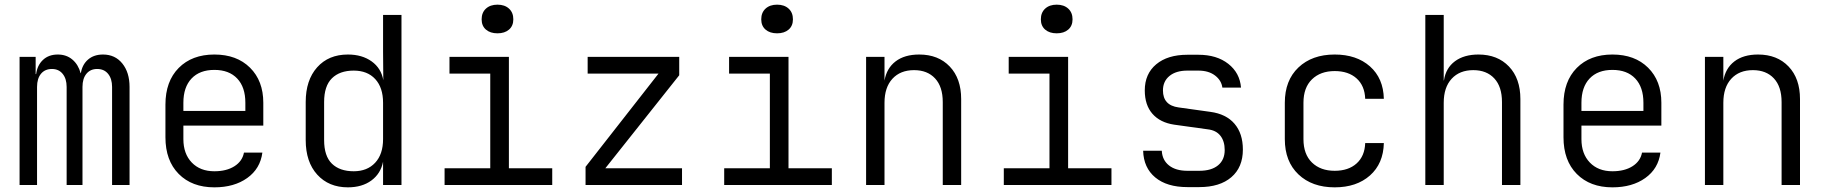

<svg xmlns="http://www.w3.org/2000/svg" viewBox="-20 -794 7840 824"><path d="M64 0V-550H133V-476H135Q140 -514 164.5 -537Q189 -560 228 -560Q265 -560 290.5 -538.5Q316 -517 326 -480H327Q333 -517 358 -538.5Q383 -560 422 -560Q474 -560 505 -521.5Q536 -483 536 -421V0H461V-421Q461 -456 444 -477Q427 -498 397 -498Q368 -498 351 -477.5Q334 -457 334 -421V0H266V-421Q266 -456 249 -477Q232 -498 203 -498Q173 -498 156 -477.5Q139 -457 139 -421V0Z M900 10Q804 10 747 -47.5Q690 -105 690 -205V-345Q690 -445 747 -502.5Q804 -560 900 -560Q996 -560 1053 -503.5Q1110 -447 1110 -353V-255H767V-197Q767 -134 803 -96.5Q839 -59 900 -59Q952 -59 986 -80.5Q1020 -102 1027 -139H1106Q1097 -70 1041 -30Q985 10 900 10ZM767 -318H1033V-353Q1033 -420 998 -457Q963 -494 900 -494Q837 -494 802 -457Q767 -420 767 -353Z M1473 10Q1391 10 1341.5 -44.5Q1292 -99 1292 -193V-356Q1292 -450 1341 -505Q1390 -560 1473 -560Q1534 -560 1575 -530.5Q1616 -501 1625 -450L1624 -573V-730H1703V0H1624V-100Q1614 -49 1574 -19.5Q1534 10 1473 10ZM1498 -59Q1556 -59 1590 -95.5Q1624 -132 1624 -197V-353Q1624 -418 1590.5 -454.5Q1557 -491 1498 -491Q1438 -491 1404.5 -458Q1371 -425 1371 -356V-193Q1371 -124 1404.5 -91.5Q1438 -59 1498 -59Z M1888 0V-72H2084V-478H1909V-550H2164V-72H2350V0ZM2115 -651Q2084 -651 2065.5 -667Q2047 -683 2047 -711Q2047 -740 2065.5 -757Q2084 -774 2115 -774Q2146 -774 2164.5 -757Q2183 -740 2183 -711Q2183 -683 2164.5 -667Q2146 -651 2115 -651Z M2493 0V-78L2806 -478H2502V-550H2895V-471L2578 -72H2907V0Z M3088 0V-72H3284V-478H3109V-550H3364V-72H3550V0ZM3315 -651Q3284 -651 3265.5 -667Q3247 -683 3247 -711Q3247 -740 3265.5 -757Q3284 -774 3315 -774Q3346 -774 3364.5 -757Q3383 -740 3383 -711Q3383 -683 3364.5 -667Q3346 -651 3315 -651Z M3697 0V-550H3776V-448Q3785 -501 3823.5 -530.5Q3862 -560 3925 -560Q4007 -560 4056 -508.5Q4105 -457 4105 -369V0H4026V-356Q4026 -422 3993 -457.5Q3960 -493 3903 -493Q3844 -493 3810 -456Q3776 -419 3776 -353V0Z M4288 0V-72H4484V-478H4309V-550H4564V-72H4750V0ZM4515 -651Q4484 -651 4465.5 -667Q4447 -683 4447 -711Q4447 -740 4465.5 -757Q4484 -774 4515 -774Q4546 -774 4564.5 -757Q4583 -740 4583 -711Q4583 -683 4564.5 -667Q4546 -651 4515 -651Z M5076 9Q4988 9 4938 -32.5Q4888 -74 4886 -147H4966Q4968 -107 4997 -84Q5026 -61 5076 -61H5127Q5179 -61 5207.5 -84.5Q5236 -108 5236 -150Q5236 -188 5217.5 -211.5Q5199 -235 5163 -239L5019 -259Q4959 -268 4926 -305.5Q4893 -343 4893 -406Q4893 -477 4942 -518Q4991 -559 5076 -559H5123Q5202 -559 5251.5 -520Q5301 -481 5306 -418H5226Q5222 -449 5194.5 -470Q5167 -491 5123 -491H5076Q5027 -491 4999 -468Q4971 -445 4971 -406Q4971 -342 5038 -333L5174 -314Q5242 -305 5278 -263Q5314 -221 5314 -152Q5314 -76 5264.5 -33.5Q5215 9 5127 9Z M5708 10Q5611 10 5552.5 -45.5Q5494 -101 5494 -197V-353Q5494 -449 5552.5 -504.5Q5611 -560 5708 -560Q5802 -560 5859.5 -509Q5917 -458 5919 -370H5839Q5837 -426 5802 -457.5Q5767 -489 5708 -489Q5647 -489 5610.5 -453.5Q5574 -418 5574 -353V-197Q5574 -132 5610.5 -96.5Q5647 -61 5708 -61Q5767 -61 5802 -92.5Q5837 -124 5839 -180H5919Q5917 -92 5859.5 -41Q5802 10 5708 10Z M6097 0V-730H6176V-449H6177Q6185 -502 6224 -531Q6263 -560 6325 -560Q6407 -560 6456 -508.5Q6505 -457 6505 -369V0H6426V-356Q6426 -422 6393 -457.5Q6360 -493 6303 -493Q6244 -493 6210 -456Q6176 -419 6176 -353V0Z M6900 10Q6804 10 6747 -47.5Q6690 -105 6690 -205V-345Q6690 -445 6747 -502.5Q6804 -560 6900 -560Q6996 -560 7053 -503.5Q7110 -447 7110 -353V-255H6767V-197Q6767 -134 6803 -96.5Q6839 -59 6900 -59Q6952 -59 6986 -80.5Q7020 -102 7027 -139H7106Q7097 -70 7041 -30Q6985 10 6900 10ZM6767 -318H7033V-353Q7033 -420 6998 -457Q6963 -494 6900 -494Q6837 -494 6802 -457Q6767 -420 6767 -353Z M7297 0V-550H7376V-448Q7385 -501 7423.5 -530.5Q7462 -560 7525 -560Q7607 -560 7656 -508.5Q7705 -457 7705 -369V0H7626V-356Q7626 -422 7593 -457.5Q7560 -493 7503 -493Q7444 -493 7410 -456Q7376 -419 7376 -353V0Z"/></svg>

Font: JetBrains Mono NL Light
Style: Regular
Weight: 300
Monospace: yes
Designer: Philipp Nurullin, Konstantin Bulenkov
Foundry: JetBrains
Version: Version 2.305; ttfautohint (v1.8.4.7-5d5b)